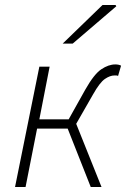

<svg xmlns="http://www.w3.org/2000/svg" viewBox="-20 -746 503 766"><path d="M40 0 137 -480H178L137 -270H254L320 -388Q355 -450 384 -469.5Q413 -489 440 -489Q454 -489 463 -484L451 -443Q447 -445 444 -445Q441 -445 437 -445Q419 -445 398.5 -431Q378 -417 351 -369L284 -252L385 0H342L250 -233H128L82 0ZM230 -572 389 -726H441L444 -721L270 -572Z"/></svg>

Font: Source Sans 3 Light
Style: Italic
Weight: 300
Italic angle: -11°
Designer: Paul D. Hunt
Foundry: Adobe
Version: Version 3.046;hotconv 1.0.118;makeotfexe 2.5.65603